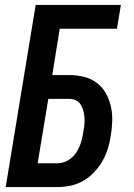

<svg xmlns="http://www.w3.org/2000/svg" viewBox="-20 -755 540 775"><path d="M3 0 124 -735H468L452 -639H221L191 -452H259Q290 -452 318.5 -445Q347 -438 370 -421Q393 -404 407 -379Q421 -354 427.5 -325.5Q434 -297 433 -266.5Q432 -236 427 -206Q423 -180 415 -154Q407 -128 393 -104Q379 -80 359 -59Q339 -38 315 -24.5Q291 -11 264.5 -5.5Q238 0 212 0ZM132 -96H212Q226 -96 240 -101Q254 -106 266 -115.5Q278 -125 287 -138Q296 -151 301.5 -165Q307 -179 310.5 -193Q314 -207 316 -221Q319 -236 320.5 -250.5Q322 -265 321 -279.5Q320 -294 316.5 -307.5Q313 -321 306 -332.5Q299 -344 286.5 -350Q274 -356 259 -356H175Z"/></svg>

Font: Iosevka Curly
Style: Bold Italic
Weight: 700
Italic angle: -9°
Monospace: yes
Designer: Belleve Invis
Foundry: Belleve Invis
Version: Version 22.1.2; ttfautohint (v1.8.4)